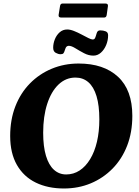

<svg xmlns="http://www.w3.org/2000/svg" viewBox="-20 -1058 790 1094"><path d="M344 16Q253 16 184 -17.5Q115 -51 76.5 -118Q38 -185 38 -283Q38 -376 67.5 -452Q97 -528 150.5 -582.5Q204 -637 275 -666.5Q346 -696 428 -696Q571 -696 652.5 -620.5Q734 -545 734 -398Q734 -304 704.5 -228Q675 -152 621.5 -97.5Q568 -43 497.5 -13.5Q427 16 344 16ZM357 -64Q399 -64 433.5 -86.5Q468 -109 493.5 -151Q519 -193 532.5 -250.5Q546 -308 546 -378Q546 -457 530 -510Q514 -563 483.5 -589.5Q453 -616 410 -616Q355 -616 313.5 -576.5Q272 -537 249 -466Q226 -395 226 -302Q226 -223 242 -170Q258 -117 287.5 -90.5Q317 -64 357 -64ZM283 -786Q283 -810 292.5 -834Q302 -858 320 -874Q338 -890 363 -890Q380 -890 401.5 -881.5Q423 -873 444.5 -861.5Q466 -850 483 -841.5Q500 -833 508 -833Q518 -833 522 -842Q526 -851 530 -866Q533 -877 538 -881Q543 -885 551 -885Q568 -885 582 -879.5Q596 -874 596 -857Q596 -828 585 -801.5Q574 -775 555 -758Q536 -741 512 -741Q485 -741 458.5 -755Q432 -769 409.5 -783Q387 -797 372 -797Q365 -797 359.5 -792.5Q354 -788 349 -771Q346 -760 341.5 -754.5Q337 -749 325 -749Q312 -749 297.5 -757Q283 -765 283 -786ZM322 -1023Q324 -1038 336.8 -1038H580.2Q597 -1038 595 -1023L588 -973Q586 -958 573.2 -958H328.8Q312 -958 314 -973Z"/></svg>

Font: Alkatra
Style: Regular
Weight: 400
Designer: Suman Bhandary
Version: Version 1.100;gftools[0.9.22]